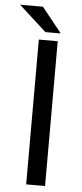

<svg xmlns="http://www.w3.org/2000/svg" viewBox="-82 -859 379 890"><g transform="rotate(5 107.5 -413.5)"><path d="M75.2 -673.8H163.1V0H75.2ZM-25.4 -827.1H81.1L173.8 -710.9H102.5Z"/></g></svg>

Font: ImmaginiFont
Style: Regular
Weight: 400
Version: Version 1.0